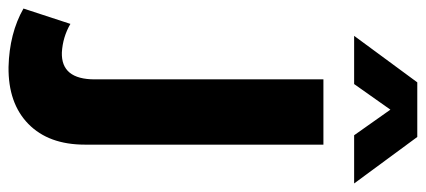

<svg xmlns="http://www.w3.org/2000/svg" viewBox="-384 -504 998 450"><g transform="rotate(90 115.0 -279.0)"><path d="M207 -610 147 -695 87 -610H-26L83 -758H211L320 -610ZM229 21Q229 106 180.5 153.5Q132 201 47 200Q-32 198 -90 165L-54 55Q-23 73 13 75Q76 77 76 -2V-538H229Z"/></g></svg>

Font: Montserrat Semi Bold
Style: Regular
Weight: 600
Designer: Julieta Ulanovsky
Foundry: Julieta Ulanovsky
Version: Version 3.001 September 28, 2015